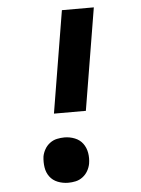

<svg xmlns="http://www.w3.org/2000/svg" viewBox="-53 -777 606 827"><g transform="rotate(-5 250.0 -363.5)"><path d="M173 -294 246 -735H384L311 -294ZM209 8Q185 8 163.5 -0.5Q142 -9 129 -26.5Q116 -44 112.5 -67Q109 -90 112 -114Q115 -130 123.5 -145Q132 -160 146 -170.5Q160 -181 176.5 -184.5Q193 -188 209 -188Q232 -188 253.5 -179.5Q275 -171 288 -153.5Q301 -136 305 -113Q309 -90 305 -66Q302 -50 293.5 -35Q285 -20 271 -9.5Q257 1 241 4.5Q225 8 209 8Z"/></g></svg>

Font: Iosevka Slab Heavy
Style: Italic
Weight: 900
Italic angle: -9°
Monospace: yes
Designer: Belleve Invis
Foundry: Belleve Invis
Version: Version 11.1.0; ttfautohint (v1.8.3)